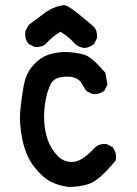

<svg xmlns="http://www.w3.org/2000/svg" viewBox="-20 -735 540 757"><path d="M252 2Q213.9 -2 182.1 -17.6Q149.9 -33.2 116.2 -75.4Q82.5 -117.7 68.4 -183.6Q54.7 -248.5 60.5 -305.7Q66.4 -361.8 75.2 -405.3Q85 -451.2 115.2 -482.4Q145.5 -513.7 183.1 -522.9Q219.7 -532.2 254.4 -529.3Q288.1 -526.4 313 -519Q340.3 -511.7 393.1 -450.7L395 -448.7L395.5 -446.3L403.3 -405.3L403.8 -401.9L402.3 -398.9L392.6 -379.4L391.6 -377.4L389.6 -376Q371.1 -361.8 345.7 -364.3H343.8L342.3 -365.2L322.8 -375L320.3 -376.5L318.8 -378.4Q309.1 -394 299.8 -409.7Q292.5 -421.9 273.4 -428.7Q253.9 -436 220.7 -430.7Q190.4 -425.8 178.7 -401.4Q174.3 -391.6 170.7 -381.3Q167 -371.1 164.1 -359.4Q161.1 -347.7 159.2 -335.4Q155.8 -316.4 154.5 -296.9Q153.3 -277.3 154.3 -257.3Q156.2 -217.8 168.5 -183.1Q180.2 -148.9 207 -120.6Q232.4 -94.2 268.6 -96.7Q305.2 -99.1 355 -154.3H355.5L356 -154.8Q372.6 -169.4 398.4 -167H400.4L401.9 -166L421.4 -156.2L423.3 -155.3L424.8 -153.3Q440.9 -132.3 436.5 -105L436 -102.1L434.1 -100.1Q370.1 -22.9 332 -10.3Q295.4 2 252.9 2H252.4ZM312.5 -545.9Q302.2 -546.9 293 -551Q283.7 -555.2 275.9 -562L275.4 -562.5L274.9 -563Q252.4 -588.9 218.8 -609.9Q186 -590.8 161.6 -563L161.1 -562.5L160.6 -562Q152.3 -554.7 141.6 -551.8Q130.9 -548.8 118.2 -549.8H116.2L114.7 -550.8L95.2 -560.5L93.8 -561.5L92.3 -563Q87.9 -567.9 85.2 -573.2Q82.5 -578.6 81.1 -584.7Q79.6 -590.8 79.3 -597.4Q79.1 -604 80.1 -610.8L80.6 -612.8L81.1 -614.3L92.8 -635.7L94.2 -637.2L95.7 -638.7Q127 -662.1 157.2 -684.6Q189.5 -708.5 231 -714.8H232.4H233.9Q239.3 -713.9 247.1 -709.7Q254.9 -705.6 264.2 -699.2Q273.4 -692.9 287.1 -681.9Q300.8 -670.9 314.7 -659.4Q328.6 -647.9 349.1 -630.4L349.6 -629.9L350.1 -629.4Q364.7 -612.8 362.3 -585.9V-584L361.3 -582.5L351.6 -563L350.6 -561L348.6 -559.6Q333 -548.3 314.5 -545.9H313.5Z"/></svg>

Font: NaikaiFont
Style: Bold
Weight: 700
Version: Version 1.89